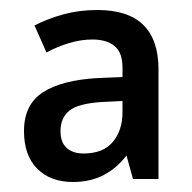

<svg xmlns="http://www.w3.org/2000/svg" viewBox="-20 -742 385 384"><path d="M175 -722Q297 -722 297 -603V-384H246L233 -431Q214 -406 187.5 -392Q161 -378 126 -378Q81 -378 54.5 -404.5Q28 -431 28 -480Q28 -533 66 -557.5Q104 -582 177 -586L225 -588V-607Q225 -637 209 -650Q193 -663 165 -663Q142 -663 118.5 -656Q95 -649 73 -637L49 -691Q76 -705 107.5 -713.5Q139 -722 175 -722ZM184 -538Q136 -535 118.5 -520.5Q101 -506 101 -480Q101 -457 113.5 -446Q126 -435 147 -435Q186 -435 205.5 -458Q225 -481 225 -518V-540Z"/></svg>

Font: Noto Sans Thai SemCond Med
Style: Regular
Weight: 500
Width: 4
Designer: Monotype Design Team
Foundry: Monotype Imaging Inc.
Version: Version 2.002; ttfautohint (v1.8.4.7-5d5b)